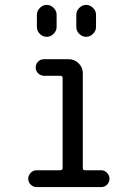

<svg xmlns="http://www.w3.org/2000/svg" viewBox="-20 -760 540 780"><path d="M128.9 0Q115.2 0 105 -9.8Q94.7 -19.5 94.7 -33.7Q94.7 -47.9 105 -58.1Q115.2 -68.4 128.9 -68.4H224.6Q233.4 -68.4 234.4 -76.2V-443.4Q234.4 -452.1 224.6 -452.1H159.2Q145.5 -452.1 135.3 -461.9Q125 -471.7 125 -485.8Q125 -500 134.8 -509.8Q144.5 -519.5 159.2 -519.5H258.8Q282.2 -519.5 299.3 -502.9Q316.4 -486.3 316.4 -462.9V-76.2Q316.4 -68.4 325.2 -68.4H390.6Q404.3 -68.4 414.6 -58.1Q424.8 -47.9 424.8 -33.7Q424.8 -19.5 415 -9.8Q405.3 0 390.6 0ZM290 -700.2Q290 -715.8 302.2 -728Q314.5 -740.2 330.1 -740.2Q345.7 -740.2 357.9 -728Q370.1 -715.8 370.1 -700.2V-650.4Q370.1 -634.8 357.9 -622.6Q345.7 -610.4 330.1 -610.4Q314.5 -610.4 302.2 -622.1Q290 -633.8 290 -650.4ZM129.9 -700.2Q129.9 -715.8 142.1 -728Q154.3 -740.2 169.9 -740.2Q185.5 -740.2 197.8 -728Q210 -715.8 210 -700.2V-650.4Q210 -634.8 197.8 -622.6Q185.5 -610.4 169.9 -610.4Q154.3 -610.4 142.1 -622.1Q129.9 -633.8 129.9 -650.4Z"/></svg>

Font: Rounded Mgen+ 1m regular
Style: Regular
Weight: 400
Designer: [Source Han Sans]
Ryoko NISHIZUKA  (kana & ideographs); Paul D. Hunt (Latin, Greek & Cyrillic); Wenlong ZHANG  (bopomofo
Version: Version 1.059.20150602